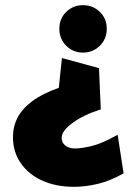

<svg xmlns="http://www.w3.org/2000/svg" viewBox="-20 -684 507 741"><path d="M300 -481Q339 -481 365.5 -507.5Q392 -534 392 -573Q392 -612 365.5 -638Q339 -664 300 -664Q262 -664 235.5 -638Q209 -612 209 -573Q209 -534 235.5 -507.5Q262 -481 300 -481ZM266 37Q310 37 358 25.5Q406 14 457 -15L434 -164Q374 -130 334 -120.5Q294 -111 269 -111Q247 -111 232.5 -122Q218 -133 218 -152Q218 -179 260.5 -210Q303 -241 369 -262L362 -421L219 -460L207 -345Q144 -323 105 -294Q66 -265 48 -230.5Q30 -196 30 -155Q30 -98 60 -54.5Q90 -11 143 13Q196 37 266 37Z"/></svg>

Font: Catamaran Black
Style: Regular
Weight: 900
Designer: Pria Ravichandran
Version: Version 2.000